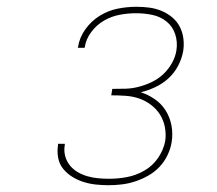

<svg xmlns="http://www.w3.org/2000/svg" viewBox="-20 -863 640 566"><path d="M301 -317Q281 -317 262.5 -319Q244 -321 226.5 -326.5Q209 -332 193.5 -341.5Q178 -351 166.5 -365Q155 -379 151.5 -397.5Q148 -416 151 -435V-439H171V-436Q168 -419 172 -403.5Q176 -388 185.5 -376Q195 -364 208.5 -356Q222 -348 237.5 -343.5Q253 -339 269.5 -337.5Q286 -336 302 -336Q328 -336 354.5 -341Q381 -346 405.5 -360Q430 -374 446 -397.5Q462 -421 467 -447Q470 -468 466 -488.5Q462 -509 451.5 -525.5Q441 -542 425 -554Q409 -566 390.5 -572.5Q372 -579 351 -580.5Q330 -582 308 -582L311 -601Q331 -601 350 -601.5Q369 -602 388.5 -607Q408 -612 427 -621Q446 -630 461 -644Q476 -658 486.5 -676.5Q497 -695 500 -714Q504 -739 496.5 -762Q489 -785 471 -799.5Q453 -814 429.5 -819Q406 -824 381 -824Q357 -824 333 -819.5Q309 -815 287 -802.5Q265 -790 249 -768.5Q233 -747 230 -724L229 -722H209L210 -724Q214 -752 231.5 -776.5Q249 -801 274 -816.5Q299 -832 327 -837.5Q355 -843 382 -843Q402 -843 420.5 -840.5Q439 -838 456 -831Q473 -824 487 -812.5Q501 -801 509.5 -785Q518 -769 520.5 -750Q523 -731 520 -712Q516 -690 505 -669Q494 -648 476.5 -632Q459 -616 437.5 -606Q416 -596 395 -591Q417 -584 436.5 -570.5Q456 -557 468.5 -537Q481 -517 485.5 -493Q490 -469 486 -444Q483 -425 474 -406Q465 -387 450.5 -371.5Q436 -356 417.5 -345.5Q399 -335 379.5 -328.5Q360 -322 340 -319.5Q320 -317 301 -317Z"/></svg>

Font: Iosevka Thin Extended
Style: Italic
Weight: 100
Width: 7
Italic angle: -9°
Monospace: yes
Designer: Belleve Invis
Foundry: Belleve Invis
Version: Version 32.5.0; ttfautohint (v1.8.4)